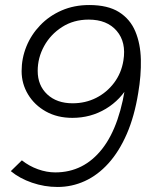

<svg xmlns="http://www.w3.org/2000/svg" viewBox="-20 -732 600 764"><path d="M335 -712Q409 -712 453.5 -684Q498 -656 518.5 -607Q539 -558 540.5 -495Q542 -432 530 -362Q515 -269 484.5 -199Q454 -129 411.5 -82Q369 -35 317.5 -11.5Q266 12 209 12Q157 12 107.5 -5Q58 -22 23 -51L67 -94Q96 -71 131 -58.5Q166 -46 200 -46Q313 -46 386.5 -139.5Q460 -233 483 -419L495 -398Q461 -335 401 -299Q341 -263 268 -263Q208 -263 162.5 -288.5Q117 -314 91.5 -356.5Q66 -399 66 -449Q66 -500 85 -547Q104 -594 140 -631.5Q176 -669 225.5 -690.5Q275 -712 335 -712ZM333 -654Q273 -654 227 -624.5Q181 -595 155.5 -548.5Q130 -502 130 -450Q130 -392 168 -356.5Q206 -321 269 -321Q320 -321 362.5 -342.5Q405 -364 434 -402.5Q463 -441 471 -491Q483 -564 444.5 -609Q406 -654 333 -654Z"/></svg>

Font: Figtree Light Light
Style: Italic
Weight: 300
Italic angle: -9.5°
Version: Version 2.000